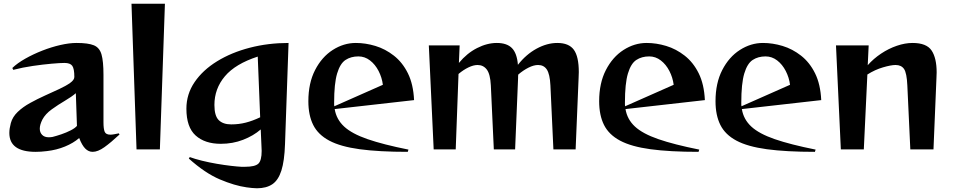

<svg xmlns="http://www.w3.org/2000/svg" viewBox="-20 -800 5109 1028"><path d="M620 -80Q574 -37 539 -12Q504 13 476 13Q454 13 436.5 -4.5Q419 -22 404 -61Q373 -34 328 -15.5Q283 3 231 9Q215 11 200 12Q185 13 171 13Q30 13 30 -88Q30 -100 32 -113Q34 -126 38 -141Q47 -174 74.5 -200.5Q102 -227 141 -248.5Q180 -270 221 -288.5Q262 -307 297.5 -323.5Q333 -340 355.5 -356Q378 -372 378 -388Q378 -432 367 -447.5Q356 -463 325 -463Q303 -463 257 -459Q211 -455 156 -447Q101 -439 51 -426L46 -436Q73 -462 115.5 -486Q158 -510 206.5 -529Q255 -548 303 -559Q351 -570 390 -570Q452 -570 482.5 -557.5Q513 -545 523.5 -508.5Q534 -472 534 -399V-146Q534 -110 540.5 -94.5Q547 -79 571 -79Q579 -79 590.5 -81Q602 -83 616 -86ZM386 -301Q364 -282 327.5 -260.5Q291 -239 257 -214.5Q223 -190 207 -160Q193 -132 193 -111Q193 -91 205.5 -78Q218 -65 241 -65Q246 -65 251.5 -65.5Q257 -66 262 -67Q282 -72 308.5 -81Q335 -90 358.5 -102Q382 -114 392 -126Z M711 0 684 -780H863L836 0Z M1292 93Q1345 93 1363 76.5Q1381 60 1381 8Q1381 2 1380.5 -3.5Q1380 -9 1380 -16L1376 -107Q1337 -73 1281.5 -51.5Q1226 -30 1162 -30Q1077 -30 1027.5 -74.5Q978 -119 978 -218Q978 -296 1022 -360.5Q1066 -425 1142.5 -472Q1219 -519 1317.5 -544.5Q1416 -570 1525 -570L1506 -28Q1503 62 1486.5 113.5Q1470 165 1438 186.5Q1406 208 1356 208Q1343 208 1329 206.5Q1315 205 1300 203Q1236 194 1157 160.5Q1078 127 991 49L996 41Q1023 51 1061.5 60.5Q1100 70 1141 77Q1182 84 1217 88Q1252 92 1272 93ZM1360 -497Q1240 -458 1184 -391.5Q1128 -325 1128 -238Q1128 -180 1151 -157Q1174 -134 1218 -134Q1259 -134 1296 -143.5Q1333 -153 1373 -172Z M2163 13Q2009 13 1906 -1Q1803 -15 1743 -47Q1683 -79 1657 -131Q1631 -183 1631 -258Q1631 -355 1667 -425Q1703 -495 1761.5 -532.5Q1820 -570 1885 -570Q1937 -570 1990 -554Q2043 -538 2089 -502Q2135 -466 2164 -407.5Q2193 -349 2197 -264L1772 -216Q1781 -161 1822.5 -122.5Q1864 -84 1948 -55Q2032 -26 2167 1ZM2030 -346Q2025 -385 2007 -420Q1989 -455 1961 -476.5Q1933 -498 1899 -498Q1859 -498 1830 -479Q1801 -460 1785 -406.5Q1769 -353 1769 -250Q1769 -245 1769 -240.5Q1769 -236 1770 -231Z M2943 0 2927 -343Q2924 -403 2908 -427.5Q2892 -452 2861 -452Q2838 -452 2810 -438Q2782 -424 2755 -401Q2754 -397 2754 -393Q2754 -389 2754 -384L2738 0H2624L2608 -343Q2605 -403 2586.5 -427.5Q2568 -452 2537 -452Q2515 -452 2488 -439Q2461 -426 2435 -404L2420 0H2302L2276 -557H2441L2437 -463Q2480 -515 2534 -542.5Q2588 -570 2640 -570Q2694 -570 2721 -542.5Q2748 -515 2753 -453Q2797 -509 2853 -539.5Q2909 -570 2964 -570Q3026 -570 3052.5 -533.5Q3079 -497 3079 -414Q3079 -407 3078.5 -399.5Q3078 -392 3078 -384L3062 0Z M3720 13Q3566 13 3463 -1Q3360 -15 3300 -47Q3240 -79 3214 -131Q3188 -183 3188 -258Q3188 -355 3224 -425Q3260 -495 3318.5 -532.5Q3377 -570 3442 -570Q3494 -570 3547 -554Q3600 -538 3646 -502Q3692 -466 3721 -407.5Q3750 -349 3754 -264L3329 -216Q3338 -161 3379.5 -122.5Q3421 -84 3505 -55Q3589 -26 3724 1ZM3587 -346Q3582 -385 3564 -420Q3546 -455 3518 -476.5Q3490 -498 3456 -498Q3416 -498 3387 -479Q3358 -460 3342 -406.5Q3326 -353 3326 -250Q3326 -245 3326 -240.5Q3326 -236 3327 -231Z M4343 13Q4189 13 4086 -1Q3983 -15 3923 -47Q3863 -79 3837 -131Q3811 -183 3811 -258Q3811 -355 3847 -425Q3883 -495 3941.5 -532.5Q4000 -570 4065 -570Q4117 -570 4170 -554Q4223 -538 4269 -502Q4315 -466 4344 -407.5Q4373 -349 4377 -264L3952 -216Q3961 -161 4002.5 -122.5Q4044 -84 4128 -55Q4212 -26 4347 1ZM4210 -346Q4205 -385 4187 -420Q4169 -455 4141 -476.5Q4113 -498 4079 -498Q4039 -498 4010 -479Q3981 -460 3965 -406.5Q3949 -353 3949 -250Q3949 -245 3949 -240.5Q3949 -236 3950 -231Z M4854 0 4838 -343Q4835 -409 4820.5 -430.5Q4806 -452 4775 -452Q4751 -452 4708 -439.5Q4665 -427 4624 -401L4605 0H4482L4456 -557H4631L4626 -451Q4657 -486 4697.5 -513Q4738 -540 4782 -555Q4826 -570 4866 -570Q4941 -570 4968 -529.5Q4995 -489 4995 -412Q4995 -405 4994.5 -398.5Q4994 -392 4994 -384L4978 0Z"/></svg>

Font: Reggae One
Style: Regular
Weight: 400
Designer: Fontworks Inc.
Foundry: Fontworks Inc.
Version: Version 1.100